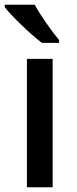

<svg xmlns="http://www.w3.org/2000/svg" viewBox="-30 -786 324 806"><path d="M116 -766H-10V-756C18 -719 98 -642 146 -606H218V-618C187 -655 140 -721 116 -766ZM191 0V-539H83V0Z"/></svg>

Font: Noto Sans Balinese Medium
Style: Regular
Weight: 500
Designer: Aditya Bayu, David Williams
Foundry: David Williams
Version: Version 2.005